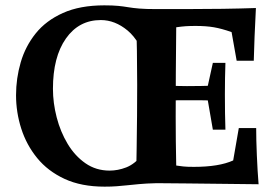

<svg xmlns="http://www.w3.org/2000/svg" viewBox="-20 -689 1025 718"><path d="M792 -369V-312Q760 -314 732.5 -314Q705 -314 679 -314Q662 -314 647.5 -314Q633 -314 615 -313.5Q597 -313 566 -312V-369Q597 -369 615 -368.5Q633 -368 647.5 -367.5Q662 -367 679 -367Q705 -367 732.5 -367.5Q760 -368 792 -369ZM823 -454Q822 -426 821.5 -396.5Q821 -367 821 -335Q821 -303 821.5 -265.5Q822 -228 823 -204H776L756 -320V-363L776 -454ZM566 -4Q526 -3 500 -0.5Q474 2 454.5 4Q435 6 416 7.5Q397 9 371 9Q284 9 221.5 -20Q159 -49 119 -98Q79 -147 59.5 -208Q40 -269 40 -333Q40 -396 57.5 -456Q75 -516 113.5 -564Q152 -612 215.5 -640.5Q279 -669 370 -669Q402 -669 422 -667Q442 -665 459.5 -662Q477 -659 501 -657Q525 -655 565 -655Q590 -655 619.5 -655Q649 -655 671 -655Q745 -655 812 -656Q879 -657 937 -659Q934 -606 932 -552.5Q930 -499 929 -462H865L846 -569Q809 -582 780 -587Q751 -592 712 -592Q690 -592 675 -591Q660 -590 639 -587Q638 -493 637.5 -414Q637 -335 637 -253Q637 -203 637.5 -161.5Q638 -120 639 -70Q652 -68 665.5 -66.5Q679 -65 705 -65Q799 -65 852 -89L873 -210H938Q938 -167 940.5 -108Q943 -49 947 0Q884 -1 814 -1.5Q744 -2 679.5 -3Q615 -4 566 -4ZM489 -20Q490 -71 491 -132.5Q492 -194 492.5 -256.5Q493 -319 493 -372Q493 -437 492 -498Q491 -559 489 -610Q522 -590 527.5 -549.5Q533 -509 533 -446Q504 -536 457 -575Q410 -614 357 -614Q275 -614 226.5 -545Q178 -476 178 -357Q178 -304 192 -250Q206 -196 233 -151Q260 -106 299.5 -78.5Q339 -51 390 -51Q421 -51 452 -63Q483 -75 509.5 -107.5Q536 -140 550 -199Q556 -152 550 -126Q544 -100 532.5 -85Q521 -70 509 -56.5Q497 -43 489 -20Z"/></svg>

Font: Alkalami
Style: Regular
Weight: 400
Designer: Becca Hirsbrunner Spalinger
Foundry: SIL International
Version: Version 2.000